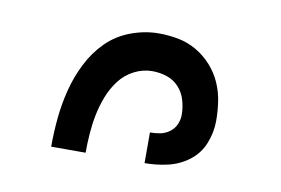

<svg xmlns="http://www.w3.org/2000/svg" viewBox="-43 -845 586 401"><g transform="rotate(10 250.0 -644.0)"><path d="M85 -508Q85 -539 88 -569.5Q91 -600 98.5 -629.5Q106 -659 120 -687Q134 -715 155.5 -736.5Q177 -758 206.5 -769Q236 -780 266 -780Q287 -780 307.5 -776Q328 -772 346 -761.5Q364 -751 378 -735.5Q392 -720 400.5 -701Q409 -682 412 -661.5Q415 -641 415 -621Q415 -596 405.5 -572.5Q396 -549 376 -534Q356 -519 332 -513.5Q308 -508 283 -508V-573Q294 -573 304.5 -575Q315 -577 324 -583.5Q333 -590 337.5 -600Q342 -610 342 -621Q342 -636 337.5 -651.5Q333 -667 322.5 -678.5Q312 -690 297 -695Q282 -700 266 -700Q246 -700 227.5 -690.5Q209 -681 196.5 -664.5Q184 -648 176.5 -628.5Q169 -609 165 -589Q161 -569 159.5 -548.5Q158 -528 158 -508Z"/></g></svg>

Font: Iosevka Fixed Medium
Style: Regular
Weight: 500
Monospace: yes
Designer: Belleve Invis
Foundry: Belleve Invis
Version: Version 32.3.0